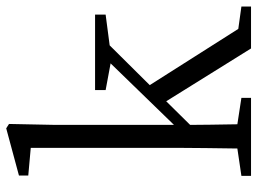

<svg xmlns="http://www.w3.org/2000/svg" viewBox="-125 -703 828 618"><g transform="rotate(-90 289.0 -394.0)"><path d="M577 -31 505 -41 324 -326 452 -455 551 -468V-502H308V-468L394 -452L196 -248V-629L199 -779L185 -788L33 -747V-717L122 -709V-223C122 -180 121 -121 120 -44L32 -31V0H283V-31L198 -44C197 -109 196 -159 196 -196L272 -273L442 0H577Z"/></g></svg>

Font: Noto Serif Tangut
Style: Regular
Weight: 400
Designer: YANG Xicheng
Foundry: Liu Zhao Studio
Version: Version 2.169